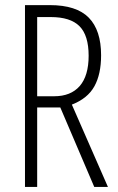

<svg xmlns="http://www.w3.org/2000/svg" viewBox="-20 -734 465 754"><path d="M126 -356H192.9Q257.8 -356 293 -396Q328.1 -436.5 328.1 -515.1Q328.1 -595.2 292 -631.3Q256.3 -667 179.2 -667H126ZM126 -312V0H78.1V-713.9H175.8Q280.3 -713.9 328.6 -664.6Q377 -615.2 377 -517.1Q377 -442.4 350.6 -395Q324.2 -347.2 262.2 -323.2L403.8 0H350.1L216.8 -312Z"/></svg>

Font: Germano
Style: Regular
Weight: 300
Width: 3
Foundry: Ascender Corporation
Version: Version 1.10; ttfautohint (v1.5)